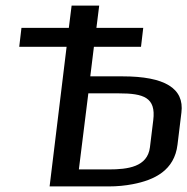

<svg xmlns="http://www.w3.org/2000/svg" viewBox="-20 -669 672 689"><path d="M486 -501 494 -569H326L336 -649H237L227 -569H57L49 -501H219L158 0H370C401 0 430 -3 456 -8C535 -23 606 -58 617 -150L631 -265C642 -352 571 -395 420 -395H304L317 -501ZM370 -61H263L297 -334H406C496 -334 540 -319 530 -238L518 -140C509 -70 439 -61 370 -61Z"/></svg>

Font: Gamestation Display
Style: Italic
Weight: 400
Designer: Jonas Hecksher
Foundry: Jonas Hecksher, Playtypeª, e-types AS
Version: Version 1.003